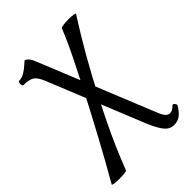

<svg xmlns="http://www.w3.org/2000/svg" viewBox="-236 -525 887 887"><g transform="rotate(-45 207.5 -81.0)"><path d="M-30 259Q28 158 80 61.5Q132 -35 184 -135Q220 -206 255 -276Q290 -346 318 -415Q320 -418 335 -420Q350 -422 368.5 -422Q387 -422 400 -420Q413 -418 411 -415Q356 -329 307 -243Q258 -157 214 -71Q185 -15 158.5 39.5Q132 94 108.5 148Q85 202 63 259Q62 263 46.5 264.5Q31 266 12.5 266Q-6 266 -19 264Q-32 262 -30 259ZM369 269Q342 269 323.5 247.5Q305 226 282 172L92 -296Q78 -331 61 -342.5Q44 -354 6 -354Q2 -354 0.5 -361Q-1 -368 0.5 -375Q2 -382 6 -382Q25 -382 43 -393Q61 -404 77 -419Q89 -431 93 -431Q96 -431 106.5 -421Q117 -411 124 -392L353 171Q364 199 373.5 208Q383 217 394 217Q402 217 409.5 213Q417 209 427 199Q433 194 439.5 202.5Q446 211 444 215Q427 244 409.5 256.5Q392 269 369 269Z"/></g></svg>

Font: Junicode VF
Style: Regular
Weight: 400
Designer: Peter S. Baker
Version: Version 2.213